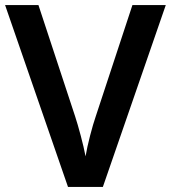

<svg xmlns="http://www.w3.org/2000/svg" viewBox="-20 -827 671 754"><path d="M631 -807H500L356 -370C343 -333 323 -257 316 -213C308 -257 287 -334 275 -370L131 -807H0L247 -93H384Z"/></svg>

Font: Noto Sans Kannada UI SemiBold
Style: Regular
Weight: 600
Designer: Jelle Bosma - Monotype Design Team
Foundry: Monotype Imaging Inc.
Version: Version 2.005